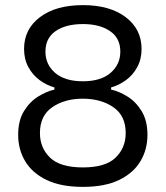

<svg xmlns="http://www.w3.org/2000/svg" viewBox="-20 -719 647 750"><path d="M304 11Q218 11 162 -16Q106 -43 78.5 -89Q51 -135 51 -192Q51 -248.5 73.8 -285.2Q96.5 -322 129.5 -342.2Q162.5 -362.5 192.5 -369V-377.5Q162 -386 135 -405.8Q108 -425.5 91 -456.5Q74 -487.5 74 -528Q74 -605 136 -652Q198 -699 304 -699Q409 -699 471 -652Q533 -605 533 -528Q533 -487.5 516 -456.5Q499 -425.5 471.8 -405.8Q444.5 -386 414 -377.5V-369Q444.5 -362.5 477.5 -342.2Q510.5 -322 533.2 -285Q556 -248 556 -192Q556 -135 528.5 -89Q501 -43 445.2 -16Q389.5 11 304 11ZM304 -401.5Q373.5 -401.5 411.8 -434.2Q450 -467 450 -517.5Q450 -570 409.8 -597.5Q369.5 -625 304 -625Q237 -625 197.2 -597.5Q157.5 -570 157.5 -517.5Q157.5 -467 195.5 -434.2Q233.5 -401.5 304 -401.5ZM304 -65Q392 -65 431.5 -103.2Q471 -141.5 471 -199.5Q471 -267 422.8 -300.2Q374.5 -333.5 303 -333.5Q232.5 -333.5 184.2 -300.2Q136 -267 136 -199.5Q136 -141.5 175.5 -103.2Q215 -65 304 -65Z"/></svg>

Font: Commissioner
Style: Regular
Weight: 400
Designer: Kostas Bartsokas
Foundry: Kostas Bartsokas
Version: Version 1.000; ttfautohint (v1.8.3)